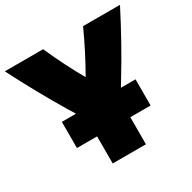

<svg xmlns="http://www.w3.org/2000/svg" viewBox="-209 -887 1080 1081"><g transform="rotate(-30 330.5 -346.5)"><path d="M439 30H223V-146H92V-316H184L151 -370Q55 -530 -44 -723H205Q269 -580 334 -467Q404 -589 465 -723H705Q604 -526 508 -369Q505 -364 493.5 -345Q482 -326 476 -316H571V-146H439Z"/></g></svg>

Font: Repo
Style: ExtraBlack
Weight: 1000
Designer: Stefan Peev
Foundry: Context Ltd
Version: Version 001.000